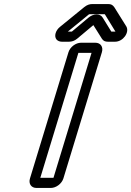

<svg xmlns="http://www.w3.org/2000/svg" viewBox="-20 -903 648 948"><path d="M179 -25 367 -642H432L244 -25ZM293 -22 483 -645C491 -671 477 -692 451 -692H380C354 -692 326 -671 318 -645L128 -22C120 4 134 25 160 25H231C257 25 285 4 293 -22ZM487 -816C475 -837 442 -837 417 -816L336 -748C335 -747 333 -747 333 -747H315L419 -832C420 -832 423 -833 423 -833H497C498 -833 497 -832 498 -832L550 -747H530C529 -747 530 -748 529 -748ZM441 -779 483 -712C490 -701 499 -697 513 -697H548C588 -697 620 -743 604 -772L544 -868C536 -879 528 -883 514 -883H436C422 -883 410 -879 396 -868L277 -771C254 -753 246 -724 259 -708C265 -701 275 -697 286 -697H320C334 -697 348 -701 361 -712Z"/></svg>

Font: DIN Rundschrift
Style: BreitKontKu
Weight: 400
Width: 7
Version: Version 1.027